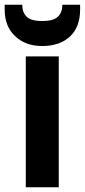

<svg xmlns="http://www.w3.org/2000/svg" viewBox="-34 -793 359 813"><path d="M214.8 0H75.2V-554.2H214.8ZM-14.2 -752.9V-772.9H60.1Q60.1 -741.2 78.1 -723.1Q95.7 -704.1 145 -704.1Q194.3 -704.1 211.9 -723.1Q230 -741.2 230 -772.9H305.2V-752Q305.2 -679.7 263.2 -639.2Q219.2 -598.1 145 -598.1Q73.2 -598.1 29.8 -640.1Q-14.2 -681.2 -14.2 -752.9Z"/></svg>

Font: PoppinsZ SemiBold
Style: Regular
Weight: 600
Designer: Ninad Kale (Devanagari), Jonny Pinhorn (Latin)
Foundry: Indian Type Foundry
Version: Version 3.002;FEAKit 1.0